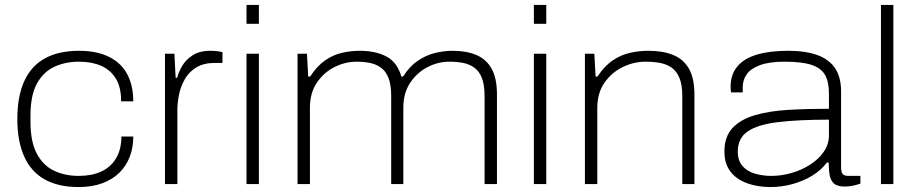

<svg xmlns="http://www.w3.org/2000/svg" viewBox="-20 -743 3704 775"><path d="M297 12Q215 12 160 -19Q105 -50 77.5 -111.5Q50 -173 50 -263Q50 -353 77.5 -414.5Q105 -476 160.5 -507Q216 -538 300 -538Q354 -538 395 -524Q436 -510 463.5 -483.5Q491 -457 504.5 -419Q518 -381 518 -334H469Q469 -391 447.5 -426Q426 -461 388 -477.5Q350 -494 299 -494Q244 -494 199.5 -473.5Q155 -453 129 -405.5Q103 -358 103 -276V-251Q103 -172 128 -124Q153 -76 197 -54.5Q241 -33 298 -33Q350 -33 388.5 -50.5Q427 -68 448.5 -104Q470 -140 470 -192H518Q518 -148 504 -111Q490 -74 462.5 -46.5Q435 -19 393.5 -3.5Q352 12 297 12Z M646 0V-526H684L689 -429H695Q700 -450 714.5 -475.5Q729 -501 757 -519.5Q785 -538 829 -538Q843 -538 856.5 -536.5Q870 -535 878 -532V-489H847Q803 -489 773.5 -471.5Q744 -454 727 -425Q710 -396 703 -363Q696 -330 696 -300V0Z M975 -647V-723H1025V-647ZM975 0V-526H1025V0Z M1181 0V-526H1219L1224 -434H1232Q1259 -476 1292 -499Q1325 -522 1361 -530Q1397 -538 1432 -538Q1497 -538 1540.5 -514.5Q1584 -491 1600 -434H1607Q1633 -475 1666 -497.5Q1699 -520 1735.5 -529Q1772 -538 1807 -538Q1863 -538 1903 -521Q1943 -504 1964.5 -465.5Q1986 -427 1986 -361V0H1936V-355Q1936 -401 1925 -428.5Q1914 -456 1894.5 -470Q1875 -484 1849.5 -489Q1824 -494 1794 -494Q1748 -494 1705.5 -472Q1663 -450 1635.5 -408.5Q1608 -367 1608 -308V0H1559V-355Q1559 -401 1548 -428.5Q1537 -456 1517.5 -470Q1498 -484 1473 -489Q1448 -494 1419 -494Q1373 -494 1329.5 -472Q1286 -450 1258.5 -408.5Q1231 -367 1231 -308V0Z M2135 -647V-723H2185V-647ZM2135 0V-526H2185V0Z M2341 0V-526H2379L2384 -434H2392Q2419 -476 2453 -499Q2487 -522 2524 -530Q2561 -538 2597 -538Q2656 -538 2697.5 -521Q2739 -504 2761 -465.5Q2783 -427 2783 -361V0H2734V-355Q2734 -401 2722.5 -428.5Q2711 -456 2691 -470Q2671 -484 2644 -489Q2617 -494 2586 -494Q2538 -494 2493 -472Q2448 -450 2419.5 -408.5Q2391 -367 2391 -308V0Z M3091 12Q3052 12 3018 3.5Q2984 -5 2958.5 -22Q2933 -39 2918.5 -66Q2904 -93 2904 -131Q2904 -191 2936.5 -226Q2969 -261 3027 -278Q3085 -295 3161.5 -299.5Q3238 -304 3326 -304V-365Q3326 -412 3310.5 -440Q3295 -468 3256 -481Q3217 -494 3147 -494Q3085 -494 3047.5 -480Q3010 -466 2994 -443Q2978 -420 2978 -391V-370H2931Q2930 -375 2929.5 -380Q2929 -385 2929 -392Q2929 -442 2956 -474.5Q2983 -507 3035 -522.5Q3087 -538 3161 -538Q3231 -538 3278.5 -521Q3326 -504 3350.5 -468Q3375 -432 3375 -374V-69Q3375 -48 3381.5 -40.5Q3388 -33 3405 -33H3453V-2Q3434 5 3417.5 7.5Q3401 10 3389 10Q3359 10 3345.5 -3Q3332 -16 3328.5 -38Q3325 -60 3325 -87H3318Q3294 -55 3257 -33Q3220 -11 3177 0.5Q3134 12 3091 12ZM3093 -33Q3135 -33 3176 -45Q3217 -57 3251 -79Q3285 -101 3305.5 -131Q3326 -161 3326 -197V-260Q3202 -260 3120 -250Q3038 -240 2998 -212.5Q2958 -185 2958 -131Q2958 -95 2977 -73Q2996 -51 3027.5 -42Q3059 -33 3093 -33Z M3536 0V-723H3586V0Z"/></svg>

Font: Archivo SemiExpanded Thin
Style: Regular
Weight: 250
Width: 6
Designer: Hector Gatti
Foundry: Omnibus-Type
Version: Version 2.001